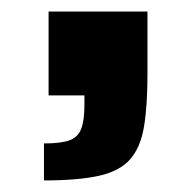

<svg xmlns="http://www.w3.org/2000/svg" viewBox="-20 -165 339 332"><path d="M56 147V83Q86 83 100.5 77.5Q115 72 120.5 57.5Q126 43 126 16V0H64V-145H235V-37Q235 18 229 54Q223 90 205 110.5Q187 131 151 139Q115 147 56 147Z"/></svg>

Font: Saira Thin
Style: Bold
Weight: 700
Version: Version 1.101